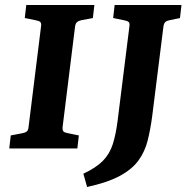

<svg xmlns="http://www.w3.org/2000/svg" viewBox="-20 -593 745 767"><path d="M17 0 23 -52 70 -61Q81 -63 87 -68Q93 -73 94 -85L144 -488Q146 -501 140.5 -505.5Q135 -510 123 -512L79 -521L85 -573H357L351 -521L304 -512Q294 -510 288 -505Q282 -500 280 -488L230 -85Q229 -72 234 -67.5Q239 -63 251 -61L295 -52L289 0ZM705 -573 699 -521 656 -512Q646 -510 640.5 -505Q635 -500 633 -488L588 -129Q581 -76 570 -32Q559 12 533.5 47.5Q508 83 459 109.5Q410 136 328 154L313 101Q364 77 391 49.5Q418 22 430.5 -17Q443 -56 450 -112L497 -488Q499 -501 493.5 -505.5Q488 -510 476 -512L432 -521L438 -573Z"/></svg>

Font: Rasa
Style: Italic
Weight: 400
Italic angle: -7.10001°
Designer: Anna Giedrys (Yrsa+Rasa design), David Brezina (Yrsa art-direction, Rasa art-direction, design)
Foundry: Rosetta Type Foundry
Version: Version 2.004